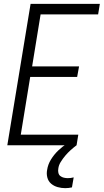

<svg xmlns="http://www.w3.org/2000/svg" viewBox="-20 -755 540 998"><path d="M18 0 139 -735H499L490 -680H191L147 -410H391L381 -355H137L88 -55H387L378 0ZM319 223Q299 223 279.5 217.5Q260 212 245.5 199.5Q231 187 226 167.5Q221 148 225 128Q229 100 245 74Q261 48 283 27Q305 6 330.5 -10Q356 -26 384 -37L378 0Q362 12 347 25.5Q332 39 319 54.5Q306 70 295.5 87Q285 104 283 122Q281 133 283.5 143.5Q286 154 293.5 160Q301 166 311.5 168.5Q322 171 332 171Q340 171 348 170Q356 169 363 167L354 219Q345 221 336.5 222Q328 223 319 223Z"/></svg>

Font: Iosevka Term Curly Light
Style: Italic
Weight: 300
Italic angle: -9°
Designer: Belleve Invis
Foundry: Belleve Invis
Version: Version 32.3.0